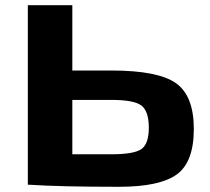

<svg xmlns="http://www.w3.org/2000/svg" viewBox="-20 -710 807 738"><path d="M258 -439H408Q587 -439 656 -390.5Q725 -342 725 -214Q725 -87 659.5 -39.5Q594 8 437 8Q212 8 91 0H87V-690H258ZM258 -117H408Q495 -117 523.5 -137Q552 -157 552 -219Q552 -282 524 -304Q496 -326 408 -326H258Z"/></svg>

Font: Exo 2 Expanded
Style: Bold
Weight: 700
Width: 7
Designer: Natanael Gama
Version: Version 1.001;PS 001.001;hotconv 1.0.70;makeotf.lib2.5.58329